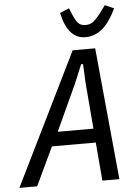

<svg xmlns="http://www.w3.org/2000/svg" viewBox="-94 -966 719 1012"><g transform="rotate(-5 266.0 -460.0)"><path d="M406 0 389 -203H157L61 0H-33L310 -698H429L496 0ZM363 -518 358 -621H348L305 -518L194 -277H383ZM383 -761Q336 -761 305.5 -796.5Q275 -832 261 -900L310 -920L320 -895Q329 -874 336.5 -860Q344 -846 351.5 -838.5Q359 -831 368.5 -828Q378 -825 390 -825Q402 -825 412 -828Q422 -831 432 -839Q442 -847 454 -860.5Q466 -874 481 -895L499 -920L547 -899Q512 -827 473 -794Q434 -761 383 -761Z"/></g></svg>

Font: IBM Plex Sans Cond Text
Style: Italic
Weight: 450
Width: 3
Italic angle: -11°
Designer: Mike Abbink, Paul van der Laan, Pieter van Rosmalen
Foundry: Bold Monday
Version: Version 1.3